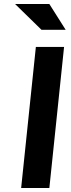

<svg xmlns="http://www.w3.org/2000/svg" viewBox="-20 -933 350 953"><path d="M85 0 158 -700H298L225 0ZM225 -913 306 -785H186L55 -913Z"/></svg>

Font: Quantico
Style: Bold Italic
Weight: 700
Italic angle: -12°
Designer: Matt Desmond
Foundry: MADtype
Version: Version 2.002